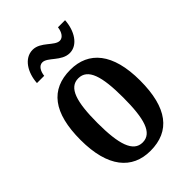

<svg xmlns="http://www.w3.org/2000/svg" viewBox="-224 -836 937 937"><g transform="rotate(-45 244.5 -368.0)"><path d="M302 -606C358 -606 395 -667 399 -736H350C347 -709 333 -683 310 -683C274 -683 240 -746 185 -746C126 -746 89 -684 85 -616H135C138 -643 151 -669 175 -669C211 -669 245 -606 302 -606ZM243 10C379 10 450 -81 450 -269C450 -457 372 -547 246 -547C110 -547 39 -457 39 -269C39 -81 117 10 243 10ZM245 -46C180 -46 156 -123 156 -269C156 -415 179 -490 244 -490C310 -490 333 -415 333 -269C333 -123 311 -46 245 -46Z"/></g></svg>

Font: Noto Serif Lao ExtraCondensed SemiBold
Style: Regular
Weight: 600
Width: 2
Designer: Monotype Design Team
Foundry: Monotype Imaging Inc.
Version: Version 2.003